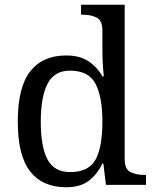

<svg xmlns="http://www.w3.org/2000/svg" viewBox="-20 -780 654 810"><path d="M259 10Q160 10 107.5 -56.5Q55 -123 55 -267Q55 -412 107.5 -479Q160 -546 259 -546Q317 -546 353.5 -521.5Q390 -497 412 -458H418Q415 -483 413.5 -513.5Q412 -544 412 -568V-650Q412 -694 387.5 -706Q363 -718 330 -718H322V-760H506V-110Q506 -66 530.5 -54Q555 -42 588 -42H596V0H427L416 -90H412Q390 -44 354 -17Q318 10 259 10ZM276 -54Q354 -54 383 -106.5Q412 -159 412 -267Q412 -371 383 -426.5Q354 -482 275 -482Q209 -482 180.5 -426.5Q152 -371 152 -266Q152 -160 180.5 -107Q209 -54 276 -54Z"/></svg>

Font: Noto Serif Old Uyghur
Style: Regular
Weight: 400
Designer: Lewis McGuffie
Foundry: Google LLC
Version: Version 1.003; ttfautohint (v1.8.4.7-5d5b)